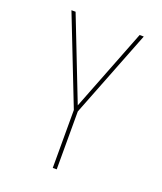

<svg xmlns="http://www.w3.org/2000/svg" viewBox="-136 -824 772 913"><g transform="rotate(20 250.0 -367.5)"><path d="M240 0V-293L67 -735H88L250 -320L412 -735H433L260 -293V0Z"/></g></svg>

Font: Iosevka SS18 Thin
Style: Regular
Weight: 100
Monospace: yes
Designer: Belleve Invis
Foundry: Belleve Invis
Version: Version 25.1.1; ttfautohint (v1.8.4)